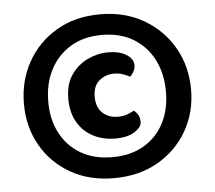

<svg xmlns="http://www.w3.org/2000/svg" viewBox="-47 -668 807 721"><g transform="rotate(-5 356.5 -307.0)"><path d="M41.5 -304.6Q41.5 -391.6 80.8 -462.1Q120.1 -532.6 190.6 -574.1Q261 -615.6 355 -615.6Q449 -615.6 520.1 -574.1Q591.2 -532.6 631.4 -462.1Q671.5 -391.6 671.5 -304.6Q671.5 -218.6 631.4 -149Q591.2 -79.3 520.1 -38.7Q449 2 355 2Q261 2 190.6 -38.7Q120.1 -79.3 80.8 -149Q41.5 -218.6 41.5 -304.6ZM355 -537.8Q286.3 -537.8 236.6 -507.5Q186.9 -477.1 160 -424.9Q133.2 -372.7 133.2 -304.6Q133.2 -237.9 160 -186.7Q186.9 -135.5 236.6 -106.3Q286.3 -77.1 355 -77.1Q424.7 -77.1 474.3 -106.3Q523.8 -135.5 550.3 -186.7Q576.8 -237.9 576.8 -304.6Q576.8 -372.7 550.3 -424.9Q523.8 -477.1 474.3 -507.5Q424.7 -537.8 355 -537.8ZM388.2 -389Q356.1 -389 332.4 -369.1Q308.6 -349.2 308.6 -308.9Q308.6 -269.1 331.2 -247.8Q353.8 -226.6 388.6 -226.6Q410.6 -226.6 425 -232.3Q439.3 -238 450.4 -244Q472.3 -227 472.3 -200.1Q472.3 -180.1 445.5 -163Q418.7 -145.8 372.4 -145.8Q326.7 -145.8 289.6 -164.8Q252.6 -183.8 230.9 -220.5Q209.2 -257.2 209.2 -309.6Q209.2 -365 234.1 -400.4Q258.9 -435.7 296.6 -453.3Q334.3 -470.8 372.3 -470.8Q414.3 -470.8 441 -454.6Q467.7 -438.4 467.7 -413.8Q467.7 -401.5 461.8 -390.5Q456 -379.6 447.3 -372.3Q436.6 -378.3 421.9 -383.6Q407.3 -389 388.2 -389Z"/></g></svg>

Font: Baloo Tammudu 2
Style: Regular
Weight: 400
Designer: Maithili Shingre, Omkar Shende and Ek Type
Foundry: Ek Type
Version: Version 1.700